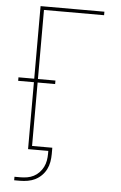

<svg xmlns="http://www.w3.org/2000/svg" viewBox="-60 -777 620 983"><g transform="rotate(5 250.0 -285.0)"><path d="M51 165V147H81Q99 147 116.5 144Q134 141 149.5 133Q165 125 177.5 112Q190 99 198 83Q206 67 209 49.5Q212 32 212 15V0H108V-344H27V-362H108V-735H436V-717H127V-362H217V-344H127V-18H231V15Q231 35 227.5 55Q224 75 215 93Q206 111 191.5 125.5Q177 140 159 149Q141 158 121 161.5Q101 165 81 165Z"/></g></svg>

Font: Zed Mono Thin
Style: Regular
Weight: 100
Monospace: yes
Designer: Belleve Invis
Foundry: Belleve Invis
Version: Version 1.0.0; ttfautohint (v1.8.4)